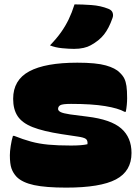

<svg xmlns="http://www.w3.org/2000/svg" viewBox="-20 -846 640 876"><path d="M304 -182Q354 -182 379 -188Q381 -205 372 -212Q363 -219 334 -223L261 -234Q177 -247 129 -266Q81 -285 60.5 -316Q40 -347 40 -395Q40 -481 113.5 -520.5Q187 -560 333 -560Q419 -560 463 -547.5Q507 -535 526 -515Q540 -502 547 -488Q554 -474 557 -453.5Q560 -433 560 -398Q560 -368 554 -336H548Q520 -352 459.5 -362Q399 -372 304 -372Q265 -372 255 -366Q245 -360 245 -349Q245 -341 256 -335Q267 -329 300 -324L378 -314Q486 -301 533 -260Q580 -219 580 -148Q580 -65 509 -27.5Q438 10 282 10Q189 10 135.5 -1.5Q82 -13 56 -39Q40 -56 32.5 -77Q25 -98 25 -138Q25 -155 29 -181Q33 -207 39 -226H45Q85 -210 121.5 -200Q158 -190 201 -186Q244 -182 304 -182ZM320 -826Q355 -826 397 -823Q439 -820 474 -806Q490 -800 494 -787.5Q498 -775 493 -763Q477 -717 454.5 -688.5Q432 -660 393 -639Q381 -632 361.5 -627.5Q342 -623 318 -623Q296 -623 264 -626Q232 -629 208 -639Q239 -671 259 -699.5Q279 -728 293.5 -758Q308 -788 320 -826Z"/></svg>

Font: Recursive Mn Csl St XBk
Style: Regular
Weight: 1000
Monospace: yes
Version: Version 1.079;hotconv 1.0.112;makeotfexe 2.5.65598; ttfautoh